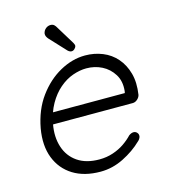

<svg xmlns="http://www.w3.org/2000/svg" viewBox="-107 -784 777 880"><g transform="rotate(-15 282.0 -344.5)"><path d="M262.7 9.8Q185.5 9.8 132.8 -22.9Q80.1 -55.7 57.1 -114.7Q34.2 -173.8 47.9 -252.9Q63.5 -337.9 107.4 -397.9Q151.4 -458 210.4 -490.7Q269.5 -523.4 330.1 -523.4Q374 -523.4 412.6 -507.8Q451.2 -492.2 478 -461.4Q504.9 -430.7 517.1 -386.7Q529.3 -342.8 520.5 -285.2Q517.6 -273.4 507.3 -264.6Q497.1 -255.9 485.4 -255.9H84L82 -309.6H475.6L460 -297.9L463.9 -318.4Q468.8 -365.2 448.2 -397.9Q427.7 -430.7 394 -447.8Q360.4 -464.8 320.3 -464.8Q290 -464.8 256.3 -453.1Q222.7 -441.4 192.4 -415.5Q162.1 -389.6 139.6 -350.1Q117.2 -310.5 107.4 -256.8Q96.7 -198.2 112.3 -149.9Q127.9 -101.6 168.5 -73.7Q209 -45.9 271.5 -45.9Q306.6 -45.9 336.9 -56.2Q367.2 -66.4 390.6 -82.5Q414.1 -98.6 431.6 -117.2Q443.4 -126 454.1 -126Q463.9 -126 470.7 -118.2Q477.5 -110.4 475.6 -99.6Q472.7 -87.9 461.9 -79.1Q424.8 -43 372.1 -16.6Q319.3 9.8 262.7 9.8ZM276.4 -557.6Q269.5 -557.6 263.7 -562Q257.8 -566.4 253.9 -571.3L187.5 -642.6Q182.6 -648.4 179.7 -654.8Q176.8 -661.1 177.7 -668.9Q180.7 -682.6 190.9 -690.9Q201.2 -699.2 213.9 -699.2Q224.6 -699.2 231 -692.9Q237.3 -686.5 240.2 -680.7L293.9 -592.8Q299.8 -583 298.8 -576.2Q296.9 -569.3 290.5 -563.5Q284.2 -557.6 276.4 -557.6Z"/></g></svg>

Font: Quicksand
Style: Italic
Weight: 400
Designer: Andrew Paglinawan
Foundry: Andrew Paglinawan
Version: Version 3.006